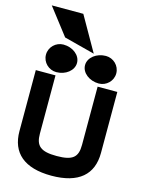

<svg xmlns="http://www.w3.org/2000/svg" viewBox="-143 -1064 864 1158"><g transform="rotate(15 289.0 -485.5)"><path d="M229 -982H32L160 -816L352 -766ZM427 -600C474 -600 514 -638 514 -686C514 -734 474 -772 427 -772C369 -772 319 -734 319 -686C319 -638 369 -600 427 -600ZM162 -600C220 -600 269 -638 269 -686C269 -734 220 -772 162 -772C115 -772 75 -734 75 -686C75 -638 115 -600 162 -600ZM426 -216C426 -139 395 -112 295 -112C195 -112 163 -140 163 -216V-580H40V-199C40 -64 125 11 295 11C465 11 549 -64 549 -199V-580H426Z"/></g></svg>

Font: Charger
Style: Hemi
Weight: 900
Designer: Jasper
Foundry: Cannot Into Space Fonts
Version: Version 0.99